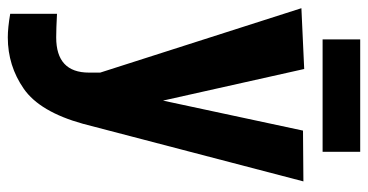

<svg xmlns="http://www.w3.org/2000/svg" viewBox="-240 -502 921 480"><g transform="rotate(90 220.0 -262.5)"><path d="M15 172V55Q52 57 74 57Q162 57 162 -25V-53L1 -556L153 -563L232 -210L307 -560L434 -561L290 -10Q260 98 202.5 138Q145 178 74 178Q50 178 15 172ZM79 -609V-703H360V-609Z"/></g></svg>

Font: Francois One
Style: Regular
Weight: 400
Designer: Vernon Adams
Foundry: Vernon Adams
Version: Version 2.000